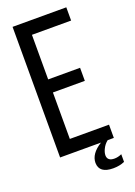

<svg xmlns="http://www.w3.org/2000/svg" viewBox="-159 -762 678 967"><g transform="rotate(-20 180.0 -278.5)"><path d="M289 -390V-320H118V-71H328V0H295Q277 14 267 35Q258 53 258 69Q259 99 296 99Q315 99 335 90V131Q308 143 274 143Q199 143 198 87Q198 38 259 0H40V-700H328V-629H118V-390Z"/></g></svg>

Font: Adderley Regular
Style: Regular
Weight: 400
Designer: gorohovskiy
Version: Version 1.003 November 13, 2017